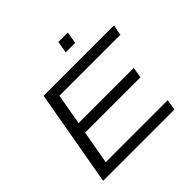

<svg xmlns="http://www.w3.org/2000/svg" viewBox="-209 -1080 1288 1288"><g transform="rotate(-45 435.5 -435.5)"><path d="M499 -787.1 513.2 -871.1H603L588.9 -787.1ZM66.9 0 188 -686H856L841.8 -610.8H263.2L224.1 -390.1H748L734.9 -314H210L168 -76.2H755.9L743.2 0Z"/></g></svg>

Font: Archivo Expanded Light
Style: Italic
Weight: 300
Width: 7
Italic angle: -10°
Designer: Hector Gatti
Foundry: Omnibus-Type
Version: Version 2.001